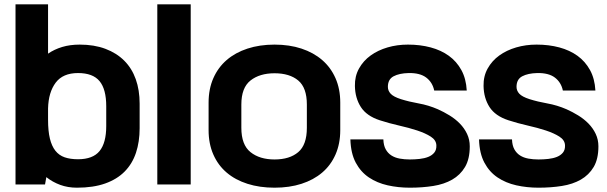

<svg xmlns="http://www.w3.org/2000/svg" viewBox="-20 -720 2819 891"><path d="M203 -700V-471Q232 -491 268.5 -502Q305 -513 350 -513Q417 -513 469 -493.5Q521 -474 556.5 -438.5Q592 -403 610 -352.5Q628 -302 628 -239V-125Q628 -62 611 -11Q594 40 558.5 76Q523 112 468 131.5Q413 151 337 151Q295 151 259.5 138Q224 125 195 102L189 136H52V-700ZM342 -381Q272 -381 238.5 -336.5Q205 -292 203 -217V-164Q203 -112 211.5 -77Q220 -42 237 -20.5Q254 1 280 10Q306 19 342 19Q411 19 442 -19Q473 -57 473 -135V-227Q473 -306 442 -343.5Q411 -381 342 -381Z M710 136V-700H865V136Z M948 -244Q948 -307 970 -357Q992 -407 1032 -441.5Q1072 -476 1128.5 -494.5Q1185 -513 1254 -513Q1323 -513 1379 -494.5Q1435 -476 1475 -441.5Q1515 -407 1537 -357Q1559 -307 1559 -244V-116Q1559 -53 1537 -3Q1515 47 1475 81Q1435 115 1379 133Q1323 151 1254 151Q1185 151 1128.5 133Q1072 115 1032 81Q992 47 970 -3Q948 -53 948 -116ZM1100 -127Q1100 -48 1142.5 -14Q1185 20 1254 20Q1324 20 1364 -14Q1404 -48 1404 -127V-235Q1404 -313 1364 -346.5Q1324 -380 1254 -380Q1185 -380 1142.5 -346.5Q1100 -313 1100 -235Z M1759 -73Q1760 -45 1770 -27Q1780 -9 1796.5 1.5Q1813 12 1835 16Q1857 20 1882 20Q1905 20 1927.5 17.5Q1950 15 1967.5 8Q1985 1 1995.5 -12Q2006 -25 2005 -46Q2004 -70 1979 -86Q1954 -102 1916 -114.5Q1878 -127 1831.5 -137.5Q1785 -148 1742 -162Q1681 -182 1654.5 -223.5Q1628 -265 1627 -321Q1626 -366 1646 -402Q1666 -438 1700 -462.5Q1734 -487 1778.5 -500Q1823 -513 1873 -513Q1930 -513 1978.5 -500Q2027 -487 2063 -461Q2099 -435 2121 -395Q2143 -355 2146 -300H1995Q1987 -338 1958 -360Q1929 -382 1876 -381Q1833 -380 1806.5 -366Q1780 -352 1780 -317Q1780 -299 1793 -285Q1806 -271 1840 -260Q1878 -248 1923 -240Q1968 -232 2012 -213Q2039 -201 2066 -184.5Q2093 -168 2114 -146.5Q2135 -125 2147.5 -98.5Q2160 -72 2160 -41Q2160 18 2138 55Q2116 92 2078.5 113.5Q2041 135 1990.5 143Q1940 151 1882 151Q1828 151 1779 140Q1730 129 1692 103.5Q1654 78 1631 35Q1608 -8 1606 -73Z M2356 -73Q2357 -45 2367 -27Q2377 -9 2393.5 1.5Q2410 12 2432 16Q2454 20 2479 20Q2502 20 2524.5 17.5Q2547 15 2564.5 8Q2582 1 2592.5 -12Q2603 -25 2602 -46Q2601 -70 2576 -86Q2551 -102 2513 -114.5Q2475 -127 2428.5 -137.5Q2382 -148 2339 -162Q2278 -182 2251.5 -223.5Q2225 -265 2224 -321Q2223 -366 2243 -402Q2263 -438 2297 -462.5Q2331 -487 2375.5 -500Q2420 -513 2470 -513Q2527 -513 2575.5 -500Q2624 -487 2660 -461Q2696 -435 2718 -395Q2740 -355 2743 -300H2592Q2584 -338 2555 -360Q2526 -382 2473 -381Q2430 -380 2403.5 -366Q2377 -352 2377 -317Q2377 -299 2390 -285Q2403 -271 2437 -260Q2475 -248 2520 -240Q2565 -232 2609 -213Q2636 -201 2663 -184.5Q2690 -168 2711 -146.5Q2732 -125 2744.5 -98.5Q2757 -72 2757 -41Q2757 18 2735 55Q2713 92 2675.5 113.5Q2638 135 2587.5 143Q2537 151 2479 151Q2425 151 2376 140Q2327 129 2289 103.5Q2251 78 2228 35Q2205 -8 2203 -73Z"/></svg>

Font: Cafe24 Ohsquare
Style: Bold
Weight: 700
Designer: Cafe24 thkim, hmlim, mnelim, nhlee, sslee, sskim, smlim, yjkim, sdjeong, hskwak & 4IRTF
Foundry: Cafe24
Version: Version 1.000